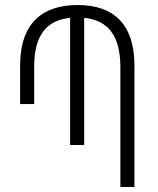

<svg xmlns="http://www.w3.org/2000/svg" viewBox="-20 -744 630 764"><path d="M259 -167H315V-673C407 -664 459 -605 459 -477V0H515V-483C515 -646 434 -724 289 -724C152 -724 60 -655 60 -483V-330H116V-480C116 -609 170 -664 259 -673Z"/></svg>

Font: Noto Sans Armenian Condensed Light
Style: Regular
Weight: 300
Width: 3
Designer: Monotype Design Team
Foundry: Monotype Imaging Inc.
Version: Version 2.008